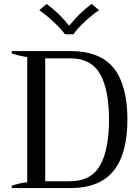

<svg xmlns="http://www.w3.org/2000/svg" viewBox="-20 -961 709 981"><path d="M252 -851C278 -827 298 -805 312 -786C312 -786 355 -786 355 -786C369 -806 389 -828 415 -852C441 -876 465 -895 486 -909C486 -909 448 -941 448 -941C428 -926 408 -909 387 -889C366 -868 349 -849 336 -832C336 -832 331 -832 331 -832C318 -849 301 -868 280 -889C259 -909 238 -926 218 -941C218 -941 181 -909 181 -909C202 -894 226 -875 252 -851ZM40 -12C40 -12 40 0 40 0C40 0 339 0 339 0C440 0 514 -30 561 -89C608 -148 631 -235 631 -350C631 -465 608 -553 562 -612C515 -671 441 -700 340 -700C340 -700 40 -700 40 -700C40 -700 40 -688 40 -688C67 -679 94 -673 119 -669C119 -669 119 -30 119 -30C92 -27 66 -21 40 -12ZM337 -35C337 -35 211 -35 211 -35C211 -35 211 -663 211 -663C211 -663 339 -663 339 -663C410 -663 461 -636 492 -582C522 -528 537 -451 537 -350C537 -249 522 -171 492 -117C461 -62 410 -35 337 -35Z"/></svg>

Font: BUSH 25 TRIRONG
Style: Regular
Weight: 400
Designer: Katatrad Team
Foundry: CadsonDemak